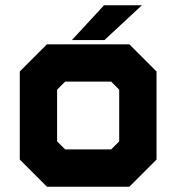

<svg xmlns="http://www.w3.org/2000/svg" viewBox="-20 -708 668 728"><path d="M158 0 55 -103V-437L158 -540H470.5L573.5 -437V-103L470.5 0ZM198 -71H436.5L502 -141V-403L436.5 -470H194L127.5 -403V-141ZM198 -71 127.5 -141V-403L194 -470H436.5L502 -403V-141L436.5 -71ZM227 -141.5H401.5L432 -172V-368L401.5 -398.5H227L196.5 -368V-172ZM252.5 -556 374.5 -688H518L376 -556ZM347.5 -590H347L407 -653H407.5Z"/></svg>

Font: Tourney Thin Black
Style: Regular
Weight: 900
Version: Version 1.015